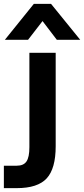

<svg xmlns="http://www.w3.org/2000/svg" viewBox="-64 -774 435 993"><path d="M-44 83H23Q58 83 73 61Q88 39 88 -13V-501H224V-18Q224 98 177.5 148.5Q131 199 23 199H-44ZM111 -754H200L351 -568H230L156 -665L81 -568H-39Z"/></svg>

Font: Bai Jamjuree
Style: Bold
Weight: 700
Designer: Katatrad Aksorn Co.,Ltd.
Foundry: Cadson Demak Co.,Ltd.
Version: Version 1.000; ttfautohint (v1.6)